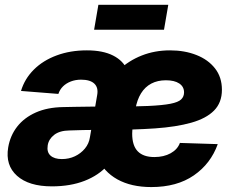

<svg xmlns="http://www.w3.org/2000/svg" viewBox="-20 -758 965 790"><path d="M193.4 8.8Q98.6 8.8 50 -34.7Q1.5 -78.1 13.7 -151.4Q22 -200.2 50.8 -237.1Q79.6 -273.9 127.4 -295.2Q175.3 -316.4 239.7 -317.4Q265.1 -317.9 290 -318.4Q314.9 -318.8 340.6 -319.1Q366.2 -319.3 394 -319.8L379.4 -223.6Q351.1 -223.6 322.3 -222.9Q293.5 -222.2 265.6 -221.2Q225.6 -220.7 202.9 -203.1Q180.2 -185.5 176.3 -159.7Q171.9 -132.3 187.7 -117.9Q203.6 -103.5 234.4 -103.5Q263.7 -103.5 288.1 -115Q312.5 -126.5 329.3 -146.7Q346.2 -167 350.1 -193.8L379.9 -367.2Q385.3 -397.5 368.2 -413.8Q351.1 -430.2 313.5 -430.2Q291 -430.2 271.7 -422.9Q252.4 -415.5 239.3 -402.6Q226.1 -389.6 220.2 -371.6L66.4 -383.8Q81.5 -434.1 119.4 -471.7Q157.2 -509.3 213.1 -530Q269 -550.8 337.4 -550.8Q403.3 -550.8 445.3 -529.5Q487.3 -508.3 504.4 -468.8Q521.5 -429.2 512.2 -374L480.5 -184.1L472.7 -175.8Q460.4 -119.6 423.3 -78.1Q386.2 -36.6 327.9 -13.9Q269.5 8.8 193.4 8.8ZM602.5 11.7Q520 11.7 462.9 -20Q405.8 -51.8 379.9 -111.6Q354 -171.4 364.7 -255.4Q372.6 -320.8 399.2 -375Q425.8 -429.2 467.5 -468.8Q509.3 -508.3 563 -529.5Q616.7 -550.8 679.7 -550.8Q739.7 -550.8 788.1 -531.7Q836.4 -512.7 864.7 -476.6Q893.1 -440.4 893.1 -388.7Q893.1 -335.9 860.8 -303.2Q828.6 -270.5 767.1 -253.2Q705.6 -235.8 617.9 -229.7Q530.3 -223.6 418.5 -223.6L435.1 -319.3Q530.3 -319.3 589.8 -322Q649.4 -324.7 681.4 -331.1Q713.4 -337.4 725.3 -348.9Q737.3 -360.4 737.3 -377.9Q737.3 -401.4 717.5 -414.6Q697.8 -427.7 662.6 -427.7Q628.4 -427.7 602.5 -414.1Q576.7 -400.4 560.3 -374Q543.9 -347.7 537.1 -308.6Q534.7 -292.5 531.5 -273.2Q528.3 -253.9 526.1 -236.6Q523.9 -219.2 523.9 -208Q523.9 -158.7 546.9 -135.3Q569.8 -111.8 615.2 -111.8Q653.8 -111.8 682.1 -127.4Q710.4 -143.1 720.2 -169.9L876 -165Q847.2 -84.5 777.6 -36.4Q708 11.7 602.5 11.7ZM672.4 -738.3 654.8 -635.7H367.2L384.8 -738.3Z"/></svg>

Font: Inter 16pt ExtraBold
Style: Italic
Weight: 800
Italic angle: -9.3988°
Version: Version 4.001;git-66647c0bb